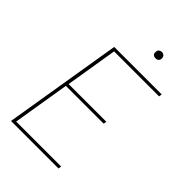

<svg xmlns="http://www.w3.org/2000/svg" viewBox="-263 -1019 1126 1126"><g transform="rotate(45 300.0 -456.0)"><path d="M51 0 172 -735H566L563 -716H190L137 -392H450L446 -373H133L75 -19H448L445 0ZM390 -859Q384 -859 378.5 -861Q373 -863 369 -867.5Q365 -872 364.5 -878.5Q364 -885 365 -891Q365 -896 367.5 -900Q370 -904 374 -906.5Q378 -909 382 -910.5Q386 -912 391 -912Q397 -912 402.5 -909.5Q408 -907 412 -902.5Q416 -898 417 -891.5Q418 -885 417 -879Q416 -874 413.5 -870Q411 -866 407.5 -863.5Q404 -861 399.5 -860Q395 -859 390 -859Z"/></g></svg>

Font: Iosevka Aile Thin Oblique
Style: Regular
Weight: 100
Italic angle: -9°
Designer: Belleve Invis
Foundry: Belleve Invis
Version: Version 31.1.0; ttfautohint (v1.8.4)